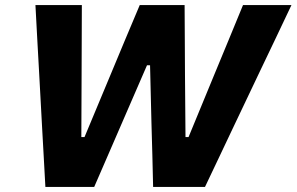

<svg xmlns="http://www.w3.org/2000/svg" viewBox="-20 -733 1163 753"><path d="M158 0Q155 -53 151.8 -113Q148.5 -173 145.5 -226L133.5 -447Q130 -507.5 126.2 -578.8Q122.5 -650 119 -713H301Q300.5 -647.5 300.5 -574.8Q300.5 -502 300 -435.5L299 -195.5H311.5L414 -441Q440 -503.5 470.5 -576.5Q501 -649.5 528 -713H704Q704.5 -646.5 704.8 -575.8Q705 -505 705.5 -439L707.5 -195.5H719.5L820.5 -440.5Q847 -504.5 876.8 -576.5Q906.5 -648.5 933 -713H1123Q1093 -649.5 1059.5 -579.2Q1026 -509 998 -450.5L891 -225.5Q866 -172 837 -111.5Q808 -51 784 0H580.5Q579 -59.5 577.5 -125.5Q576 -191.5 574 -250.5L568.5 -477H556.5L458 -250Q433 -192.5 404 -125.5Q375 -58.5 349.5 0Z"/></svg>

Font: Commissioner
Style: Bold Italic
Weight: 700
Italic angle: -12°
Designer: Kostas Bartsokas
Foundry: Kostas Bartsokas
Version: Version 1.000; ttfautohint (v1.8.3)